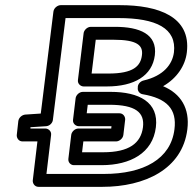

<svg xmlns="http://www.w3.org/2000/svg" viewBox="-20 -699 755 744"><path d="M266 -59H374C485 -59 572 -106 584 -206C596 -303 519 -343 409 -343H301C286 -343 274 -329 273 -318L263 -235C261 -220 274 -210 285 -210H412L411 -201H284C269 -201 257 -187 256 -176L245 -84C243 -69 255 -59 266 -59ZM298 -109 303 -151H430C441 -151 456 -161 458 -176L465 -235C466 -246 458 -260 443 -260H316L320 -293H403C506 -293 541 -263 534 -206C526 -144 480 -109 380 -109ZM304 -570 282 -389C280 -374 293 -364 304 -364H394C500 -364 570 -405 580 -485C590 -567 521 -595 426 -595H332C317 -595 305 -581 304 -570ZM351 -545H420C512 -545 535 -523 530 -485C525 -443 497 -414 400 -414H335ZM514 -363V-359C512 -347 521 -336 532 -334C627 -318 666 -276 656 -198C642 -83 537 -25 383 -25H160L178 -176C180 -191 167 -201 156 -201H98V-206L159 -210C173 -211 184 -223 185 -235L234 -629H439C586 -629 665 -589 654 -496C648 -450 614 -405 536 -387C524 -384 515 -374 514 -363ZM612 -365C666 -396 698 -445 704 -496C721 -635 593 -679 445 -679H215C204 -679 189 -669 187 -654L138 -259L78 -255C66 -254 53 -244 51 -230L45 -176C44 -165 52 -151 67 -151H125L107 0C106 11 114 25 129 25H377C540 25 687 -43 706 -198C716 -279 681 -336 612 -365Z"/></svg>

Font: Falling Sky
Style: ExtOuObl
Weight: 400
Designer: Paul D. Hunt
Foundry: Adobe Systems Incorporated
Version: Version 1.02